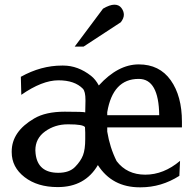

<svg xmlns="http://www.w3.org/2000/svg" viewBox="-20 -785 837 820"><path d="M420 -748Q449 -765 468.5 -765Q488 -765 498.5 -751Q509 -737 509 -722Q509 -707 496 -690L337 -586H299ZM344 -219Q343 -230 343 -242Q335 -254 274 -254H269Q215 -254 173 -224Q131 -194 131 -143Q131 -136 132 -129Q141 -47 229 -47Q276 -47 300.5 -72Q325 -97 334.5 -122Q344 -147 344 -191ZM660 -293Q658 -448 573 -448H572Q462 -448 438 -306V-293ZM577 15Q459 15 398 -80Q343 14 227 14H226Q140 14 85 -28.5Q30 -71 30 -135V-138Q30 -223 126 -279Q175 -308 256.5 -308Q338 -308 344 -305L345 -352Q345 -355 345 -358Q345 -394 334 -406Q299 -442 229.5 -442Q160 -442 71 -380L69 -457Q155 -505 245 -505H250Q313 -505 369 -461Q388 -446 402 -420Q484 -510 572.5 -510Q661 -510 709 -442.5Q757 -375 757 -265V-241H438V-223Q449 -155 478 -97Q522 -39 600.5 -39Q679 -39 749 -98L746 -34Q669 15 581 15Q579 15 577 15Z"/></svg>

Font: Sawarabi Mincho
Style: Regular
Weight: 400
Version: Version 1.00